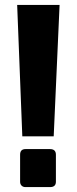

<svg xmlns="http://www.w3.org/2000/svg" viewBox="-20 -761 315 783"><path d="M50 -741H223L199 -205H71ZM62 -20V-130Q62 -153 84 -153H184Q208 -153 208 -130V-20Q208 2 184 2H84Q74 2 68 -4Q62 -10 62 -20Z"/></svg>

Font: Exo ExtraBold
Style: Regular
Weight: 800
Designer: Natanael Gama
Foundry: Natanael Gama
Version: Version 1.500